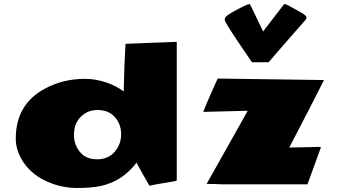

<svg xmlns="http://www.w3.org/2000/svg" viewBox="-20 -913 1671 951"><path d="M1092.8 -815.4 1094.2 -822.3Q1094.2 -833.5 1150.1 -863.3Q1206.1 -893.1 1216.8 -893.1Q1217.8 -893.1 1223.6 -881.3L1283.2 -757.3Q1384.8 -888.7 1386.7 -891.6V-893.1Q1396.5 -893.1 1407.7 -886.2Q1418.9 -879.4 1458.3 -858.4Q1497.6 -837.4 1497.6 -828.1V-821.3Q1497.6 -818.4 1462.2 -779.1Q1426.8 -739.7 1312 -606.4Q1310.1 -604.5 1307.6 -604.5H1228Q1227.1 -605 1159.9 -704.8Q1092.8 -804.7 1092.8 -815.4ZM1412.6 -182.1 1565.4 -185.5 1569.3 -182.6 1502.9 0H1080.1Q1053.7 -2 1003.4 -2L1207 -364.3L986.8 -358.9Q999 -392.1 1025.4 -450.7Q1051.8 -509.3 1058.1 -523.9L1583 -516.6V-512.7Q1532.7 -412.6 1412.6 -182.1ZM592.8 -460Q595.2 -592.3 601.6 -695.8Q616.7 -696.3 726.8 -700.9Q836.9 -705.6 854 -705.6H855.5V-18.6Q850.6 -16.1 827.1 -12.2L771.5 -2.9Q739.3 2.4 720.2 7.3Q665 -89.4 656.2 -107.4Q585.9 -14.6 478.5 8.3Q432.6 18.1 359.4 18.1Q286.1 18.1 214.1 -13.4Q142.1 -44.9 100.1 -103.5Q58.1 -162.1 58.1 -226.6Q58.1 -396.5 202.6 -474.1Q292.5 -522.5 400.4 -522.5Q453.6 -522.5 504.6 -505.1Q555.7 -487.8 592.8 -460ZM462.4 -368.2Q425.8 -368.2 398.4 -349.6Q346.7 -314.5 346.2 -245.6Q346.2 -196.3 376 -160.2Q405.8 -124 460.7 -124Q515.6 -124 547.9 -161.1Q580.1 -198.2 580.1 -247.8Q580.1 -297.4 549.1 -332.8Q518.1 -368.2 462.4 -368.2Z"/></svg>

Font: Seymour One
Style: Book
Weight: 400
Designer: vernon adams
Foundry: vernon adams
Version: Version 1.000; ttfautohint (v0.93) -l 8 -r 50 -G 200 -x 0 -w